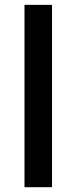

<svg xmlns="http://www.w3.org/2000/svg" viewBox="-20 -780 319 800"><path d="M196.8 0H82V-759.8H196.8Z"/></svg>

Font: CAA NEO Sans SemiBold
Style: Regular
Weight: 600
Version: Version 1.10